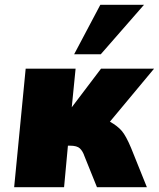

<svg xmlns="http://www.w3.org/2000/svg" viewBox="-20 -780 662 800"><path d="M526 -164 592 0H384L332 -129Q325 -150 313 -161.5Q301 -173 272 -173H263L247 0H39L87 -494H295L279 -333L401 -494H622L438 -273Q470 -255 487.5 -234.5Q505 -214 526 -164ZM289 -554 398 -760H580L400 -554Z"/></svg>

Font: Nunito Sans Heavy Heavy
Style: Italic
Weight: 400
Italic angle: -4.541°
Designer: Vernon Adams
Foundry: Vernon Adams
Version: Version 2.002